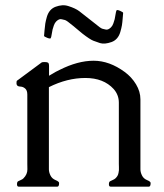

<svg xmlns="http://www.w3.org/2000/svg" viewBox="-20 -697 614 717"><path d="M288.1 -571.3 252.9 -600.6Q228.5 -621.1 222.2 -622.3Q215.8 -623.5 210.7 -625Q205.6 -626.5 200.7 -624.5Q195.8 -622.6 190.2 -617.2Q184.6 -611.8 181.2 -602.3Q177.7 -592.8 176.3 -586.7Q174.8 -580.6 173.1 -569.1Q171.4 -557.6 169.4 -554.4Q167.5 -551.3 156 -555.9Q144.5 -560.5 144.5 -563Q145 -566.4 146.2 -582.8Q147.5 -599.1 149.2 -609.4Q150.9 -619.6 155 -634Q159.2 -648.4 167.5 -658Q175.8 -667.5 188 -671.9Q200.2 -676.3 211.7 -677.2Q223.1 -678.2 235.4 -674.3Q261.7 -666 275.9 -655.3L332 -611.3Q356.4 -590.8 362.5 -589.6Q368.7 -588.4 373.8 -586.9Q378.9 -585.4 383.8 -587.4Q388.7 -589.4 394.3 -594.7Q399.9 -600.1 403.3 -609.6Q406.7 -619.1 408.2 -625.2Q409.7 -631.3 411.4 -642.8Q413.1 -654.3 415 -658Q417 -661.6 428.5 -656.5Q439.9 -651.4 439.9 -648.9Q439.5 -645.5 438.2 -629.2Q437 -612.8 435.3 -602.5Q433.6 -592.3 429.4 -577.9Q425.3 -563.5 417 -554Q408.7 -544.4 396.5 -540Q370.6 -530.8 353.5 -536.1L328.6 -544.9Q315.9 -549.8 288.1 -571.3ZM49.8 0Q43.5 0 43.5 -8.8Q43.5 -17.6 47.6 -20Q51.8 -22.5 57.9 -24.9Q64 -27.3 67.4 -30.8Q82.5 -45.9 82.3 -64.7Q82 -83.5 82 -85.4V-343.8Q82 -359.4 74.2 -366.2Q66.4 -373 57.6 -373.5Q48.8 -374 46.1 -376.2Q43.5 -378.4 42.7 -380.4Q42 -382.3 41.7 -383.8Q41.5 -385.3 41.7 -388.2Q42 -391.1 42 -392.6Q42 -394 42.7 -395Q43.5 -396 45.4 -397.2Q47.4 -398.4 47.9 -398.9L135.7 -463.9Q137.7 -465.3 146.5 -465.3Q155.3 -465.3 159.2 -463.1Q163.1 -460.9 163.1 -450.2V-414.1L188 -428.7L202.6 -436Q270.5 -470.2 329.6 -470.2Q388.7 -470.2 445.8 -428.2Q471.7 -409.2 488 -382.1Q504.4 -355 504.4 -325.7V-64.5Q504.4 -53.7 510.3 -41.7Q516.1 -29.8 529.3 -24.4Q542.5 -19 542.5 -13.7Q542.5 0 536.1 0H393.1Q386.7 0 386.7 -8.8Q386.7 -17.6 390.9 -20Q395 -22.5 401.1 -24.9Q407.2 -27.3 411.4 -31.2Q415.5 -35.2 418.5 -40Q421.4 -44.9 422.6 -51.5Q423.8 -58.1 424.1 -61.3Q424.3 -64.5 424.1 -73.5Q423.8 -82.5 423.8 -85.4V-313.5Q423.8 -342.8 404.3 -364.7Q366.7 -405.8 298.8 -405.8Q231 -405.8 162.6 -371.6V-64.5Q162.6 -53.7 168.5 -41.7Q174.3 -29.8 187.5 -24.4Q200.7 -19 200.7 -13.7Q200.7 0 194.3 0Z"/></svg>

Font: Della Respira
Style: Regular
Weight: 500
Version: Version 0.201